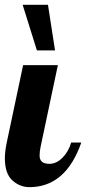

<svg xmlns="http://www.w3.org/2000/svg" viewBox="-28 -770 357 796"><path d="M309.1 -179.2Q244.6 5.9 93.8 5.9Q54.2 5.9 22.9 -22.5Q-7.8 -50.8 -7.8 -113.8Q-7.8 -142.1 0 -179.2L67.9 -500H211.9L140.1 -160.2Q136.2 -142.1 136.2 -124.5Q136.2 -90.8 176.8 -90.8Q206.1 -90.8 231.2 -116.2Q256.3 -141.6 267.1 -179.2ZM125 -561 65.9 -750H170.9L200.2 -561Z"/></svg>

Font: UVF Lobster12
Style: Regular
Weight: 400
Designer: Pablo Impallari
Foundry: Pablo Impallari. www.impallari.com
Version: Version 1.004